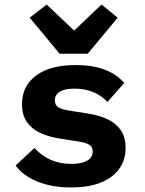

<svg xmlns="http://www.w3.org/2000/svg" viewBox="-20 -815 640 847"><path d="M49 -85 132 -162Q163 -128 203.5 -110Q244 -92 295 -92Q339 -92 364 -106Q389 -120 389 -147Q389 -167 373.5 -176.5Q358 -186 325 -191L242 -204Q193 -212 156.5 -229Q120 -246 98.5 -277Q77 -308 77 -355Q77 -436 139.5 -482Q202 -528 313 -528Q460 -528 528 -449L454 -365Q430 -392 393 -408Q356 -424 308 -424Q266 -424 244 -410.5Q222 -397 222 -372Q222 -351 237.5 -341.5Q253 -332 286 -327L368 -314Q418 -306 454.5 -289Q491 -272 512.5 -241Q534 -210 534 -163Q534 -82 471 -35Q408 12 294 12Q209 12 145 -14Q81 -40 49 -85ZM243 -578 111 -737 186 -795 307 -680 428 -795 499 -737 367 -578Z"/></svg>

Font: iA Writer Duo V
Style: Regular
Weight: 400
Designer: Mike Abbink, Paul van der Laan, Pieter van Rosmalen, Oliver Reichenstein
Foundry: Information Architects Inc.
Version: Version 2.000